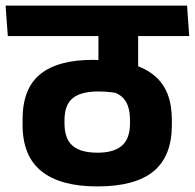

<svg xmlns="http://www.w3.org/2000/svg" viewBox="-40 -661 706 696"><path d="M277.9 -530.3H546.5L538.8 -640.8H269.8ZM460.7 -568H317.1V-467.6L460.7 -467.5ZM-19.8 -640.8 -11.7 -530.3H645.9L638.1 -640.8ZM316.8 -570.8V-361.5L460.8 -354.2V-570.8ZM442.3 -427.7 351 -332.3Q393.4 -324.5 412.4 -298.7Q431.3 -272.9 431.3 -223.8V-214Q431.3 -158.5 402 -133Q372.8 -107.5 313.4 -107.5Q252.3 -107.5 223.1 -132.7Q193.8 -158 193.8 -213.7V-225.4Q193.8 -280.3 223.3 -304.8Q252.8 -329.4 316 -329.4Q341.4 -329.4 364.6 -326.6Q387.9 -323.8 411.3 -318.2Q434.7 -312.7 459.5 -303.9V-425.7Q413.3 -435.8 374.1 -439.9Q334.9 -444 296.3 -444Q170 -444 105.9 -392.1Q41.8 -340.2 41.8 -228.2V-208.8Q41.8 -94.8 110.7 -40Q179.5 14.8 312.5 14.8Q450.3 14.8 516.6 -40.1Q583 -95 583 -208V-225.1Q583 -280.2 567.6 -319.8Q552.2 -359.4 521 -385.8Q489.7 -412.2 442.3 -427.7Z"/></svg>

Font: Anek Devanagari Medium
Style: Regular
Weight: 500
Designer: Kailash Malviya (Devanagari) & Yesha Goshar (Latin)
Foundry: Ek Type
Version: Version 1.003